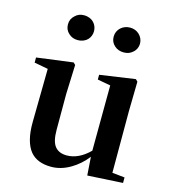

<svg xmlns="http://www.w3.org/2000/svg" viewBox="-119 -897 909 1010"><g transform="rotate(15 336.0 -391.5)"><path d="M252 16C287 16 322 6 356 -14C387 -32 416 -57 441 -89L448 11L640 0V-30L572 -37V-374L575 -534L564 -545L371 -517V-491L442 -478L440 -122C401 -83 359 -63 316 -63C287 -63 266 -72 252 -89C237 -107 230 -137 230 -180V-374L236 -534L225 -545L27 -519V-491L102 -477L98 -187C97 -115 111 -62 138 -29C163 1 201 16 252 16ZM214 -664C311 -664 309 -799 214 -799C195 -799 179 -793 166 -780C151 -767 144 -751 144 -731C144 -711 151 -695 166 -682C179 -670 195 -664 214 -664ZM415 -682C428 -670 445 -664 465 -664C485 -664 501 -670 514 -682C544 -707 544 -753 515 -780C501 -793 484 -799 465 -799C426 -799 393 -771 393 -731C393 -711 400 -695 415 -682Z"/></g></svg>

Font: AllPunType Bold
Style: Regular
Weight: 700
Version: 1.0